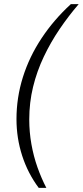

<svg xmlns="http://www.w3.org/2000/svg" viewBox="-20 -755 402 932"><path d="M168 157Q115 86 87.5 0.5Q60 -85 60 -177Q60 -281 91 -380Q122 -479 181.5 -569Q241 -659 324 -735H362Q313 -678 269.5 -614Q226 -550 192.5 -479.5Q159 -409 140.5 -333Q122 -257 122 -175Q122 -114 132.5 -55Q143 4 162 57.5Q181 111 205 157Z"/></svg>

Font: Archivo SemiCondensed ExtraLight
Style: Italic
Weight: 250
Width: 4
Italic angle: -10°
Designer: Hector Gatti
Foundry: Omnibus-Type
Version: Version 2.001